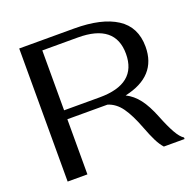

<svg xmlns="http://www.w3.org/2000/svg" viewBox="-124 -824 949 949"><g transform="rotate(-20 350.5 -350.0)"><path d="M689 -8V0H580Q563 -19 548.5 -48Q534 -77 517 -122Q489 -196 460 -236.5Q431 -277 389 -290H363H178V0H74V-700H363Q507 -700 585.5 -649.5Q664 -599 664 -495Q664 -340 489 -302Q527 -283 555 -246.5Q583 -210 608 -147Q631 -89 650.5 -54.5Q670 -20 689 -8ZM365 -337Q561 -337 561 -495Q561 -652 365 -652H178V-337Z"/></g></svg>

Font: Fahkwang
Style: Regular
Weight: 400
Version: Version 1.000; ttfautohint (v1.6)